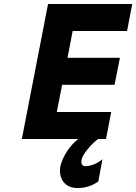

<svg xmlns="http://www.w3.org/2000/svg" viewBox="-20 -700 686 967"><path d="M90 0 222 -680H646L620 -544H346L320 -409H584L557 -273H293L266 -136H540L514 0ZM371 247Q337 247 315.5 231.5Q294 216 286.5 191Q279 166 284 138Q291 104 316 64.5Q341 25 379 -4H479Q442 24 418 55.5Q394 87 391 104Q388 120 393 128.5Q398 137 411 137Q427 137 450 129Q473 121 496 102L475 214Q453 230 426.5 238.5Q400 247 371 247Z"/></svg>

Font: Teachers
Style: Italic
Weight: 400
Italic angle: -11°
Designer: Alfredo Marco Pradil, Chank Diesel
Version: Version 1.001